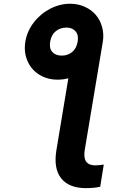

<svg xmlns="http://www.w3.org/2000/svg" viewBox="-20 -780 692 1012"><path d="M113.6 -560.4Q122.2 -614.3 157 -660.3Q191.8 -706.3 243.3 -733.3Q294.7 -760.3 350.1 -760.3Q391.3 -760.3 426.7 -744.3Q462 -728.3 484.9 -701.5Q507.8 -674.7 518.1 -637.6Q528.4 -600.5 522 -560.4L426.5 11.4Q413.7 91.6 482.2 91.6Q501.4 91.6 527 87.4L508.2 204.2Q477.3 211.6 432.9 211.6Q343.4 211.6 302.4 159.8Q261.4 108 277.3 11.4L340.2 -367.5Q313.2 -360.1 283.7 -360.1Q228.7 -360.1 186.3 -386.9Q143.8 -413.7 124.3 -459.9Q104.8 -506 113.6 -560.4ZM306.1 -486.9Q337.4 -486.9 360.6 -506.2Q383.9 -525.6 389.6 -561.8Q394.9 -596.6 377.7 -615.6Q360.4 -634.6 330.3 -634.6Q297.2 -634.6 274 -615.6Q250.7 -596.6 244.7 -561.8Q238.3 -525.6 255.5 -506.2Q272.7 -486.9 306.1 -486.9Z"/></svg>

Font: Karasuma Gothic
Style: Bold Italic
Weight: 700
Italic angle: 9.39998°
Designer: Rasmus Andersson / Ryoko Nishizuka
Foundry: Genbu
Version: Version 1.00